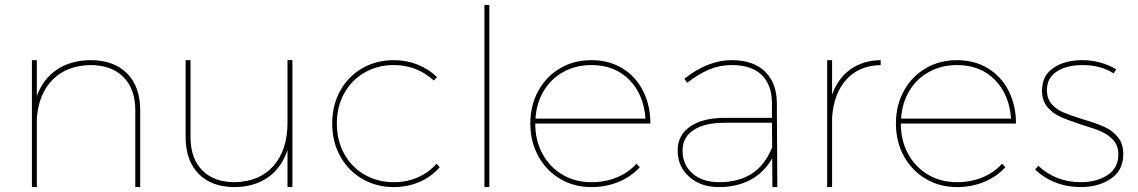

<svg xmlns="http://www.w3.org/2000/svg" viewBox="-20 -762 4633 782"><path d="M551 -313V0H531V-313Q531 -400 482.5 -448.5Q434 -497 348 -497Q252 -495 195 -438Q138 -381 130 -281V0H110V-517H130V-371Q155 -440 211 -478Q267 -516 348 -517Q444 -517 497.5 -463Q551 -409 551 -313Z M1171 -517V0H1151V-151Q1127 -79 1072 -40Q1017 -1 936 0Q842 0 789 -54Q736 -108 736 -204V-517H756V-204Q756 -117 803.5 -68.5Q851 -20 936 -20Q1037 -22 1094 -86.5Q1151 -151 1151 -264V-517Z M1584 -497Q1518 -497 1465 -466.5Q1412 -436 1382 -382Q1352 -328 1352 -259Q1352 -190 1382 -135.5Q1412 -81 1465 -50.5Q1518 -20 1584 -20Q1637 -20 1681.5 -39.5Q1726 -59 1758 -95L1771 -81Q1737 -42 1688.5 -21Q1640 0 1584 0Q1513 0 1455.5 -33.5Q1398 -67 1365.5 -126Q1333 -185 1333 -259Q1333 -333 1365.5 -392Q1398 -451 1455.5 -484Q1513 -517 1584 -517Q1635 -517 1680.5 -499Q1726 -481 1760 -448L1747 -434Q1678 -497 1584 -497Z M1953 -742H1973V0H1953Z M2572 -95 2586 -81Q2550 -42 2499 -21Q2448 0 2389 0Q2318 0 2261.5 -33.5Q2205 -67 2172.5 -126Q2140 -185 2140 -259Q2140 -333 2172.5 -392Q2205 -451 2261.5 -484Q2318 -517 2389 -517Q2460 -517 2514.5 -484Q2569 -451 2599 -392Q2629 -333 2629 -259H2160Q2160 -190 2189.5 -135.5Q2219 -81 2271 -50.5Q2323 -20 2389 -20Q2445 -20 2492.5 -39.5Q2540 -59 2572 -95ZM2161 -279H2609Q2602 -377 2543 -437Q2484 -497 2389 -497Q2326 -497 2275.5 -469.5Q2225 -442 2195 -392.5Q2165 -343 2161 -279Z M3126 0 3125 -117Q3091 -58 3035.5 -29Q2980 0 2908 0Q2834 0 2787 -42Q2740 -84 2740 -149Q2740 -212 2791.5 -247Q2843 -282 2932 -282H3124V-345Q3123 -418 3081.5 -457.5Q3040 -497 2960 -497Q2911 -497 2867.5 -478.5Q2824 -460 2779 -425L2767 -441Q2863 -517 2960 -517Q3048 -517 3095.5 -471Q3143 -425 3144 -345L3146 0ZM3125 -162 3124 -262H2932Q2850 -262 2805 -232.5Q2760 -203 2760 -149Q2760 -91 2800.5 -55.5Q2841 -20 2909 -20Q2987 -20 3041 -54Q3095 -88 3125 -162Z M3567 -517V-497Q3479 -495 3427.5 -438.5Q3376 -382 3369 -283V0H3349V-517H3369V-376Q3392 -442 3443 -479Q3494 -516 3567 -517Z M4061 -95 4075 -81Q4039 -42 3988 -21Q3937 0 3878 0Q3807 0 3750.5 -33.5Q3694 -67 3661.5 -126Q3629 -185 3629 -259Q3629 -333 3661.5 -392Q3694 -451 3750.5 -484Q3807 -517 3878 -517Q3949 -517 4003.5 -484Q4058 -451 4088 -392Q4118 -333 4118 -259H3649Q3649 -190 3678.5 -135.5Q3708 -81 3760 -50.5Q3812 -20 3878 -20Q3934 -20 3981.5 -39.5Q4029 -59 4061 -95ZM3650 -279H4098Q4091 -377 4032 -437Q3973 -497 3878 -497Q3815 -497 3764.5 -469.5Q3714 -442 3684 -392.5Q3654 -343 3650 -279Z M4389 -497Q4325 -497 4284.5 -471Q4244 -445 4244 -395Q4244 -360 4263.5 -338Q4283 -316 4311.5 -304Q4340 -292 4391 -276Q4445 -260 4477.5 -245.5Q4510 -231 4532.5 -204Q4555 -177 4555 -134Q4555 -68 4504.5 -34Q4454 0 4381 0Q4327 0 4278.5 -19Q4230 -38 4196 -72L4209 -87Q4242 -55 4286 -37.5Q4330 -20 4381 -20Q4447 -20 4491 -49Q4535 -78 4535 -133Q4535 -168 4515 -190.5Q4495 -213 4465.5 -226Q4436 -239 4386 -254Q4333 -271 4300.5 -285.5Q4268 -300 4246 -326Q4224 -352 4224 -393Q4224 -454 4270.5 -485.5Q4317 -517 4388 -517Q4462 -517 4526 -480L4516 -463Q4463 -497 4389 -497Z"/></svg>

Font: Gontserrat Thin
Style: Regular
Weight: 250
Designer: Julieta Ulanovsky
Foundry: Julieta Ulanovsky
Version: Version 6.001